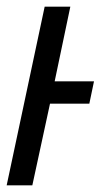

<svg xmlns="http://www.w3.org/2000/svg" viewBox="-20 -556 310 576"><path d="M0 0 114 -536H191L144 -312H262L248 -245H130L77 0Z"/></svg>

Font: Noto Sans UI Condensed
Style: Italic
Weight: 400
Width: 3
Italic angle: -12°
Designer: Monotype Design Team
Foundry: Monotype Imaging Inc.
Version: Version 1.901